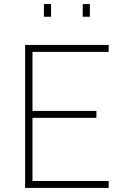

<svg xmlns="http://www.w3.org/2000/svg" viewBox="-20 -920 612 940"><path d="M103 0H512V-34H139V-343H452V-377H139V-666H512V-700H103ZM195 -838H230V-900H195ZM385 -838H420V-900H385Z"/></svg>

Font: TitilliumText22L
Style: 1 wt
Weight: 100
Designer: Campivisivi
Foundry: Campivisivi
Version: 1.000